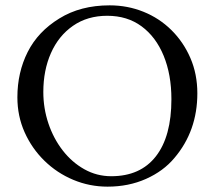

<svg xmlns="http://www.w3.org/2000/svg" viewBox="-20 -684 803 718"><path d="M632 -93Q591 -44 526 -15Q461 14 382 14Q315 14 254 -11.5Q193 -37 146 -83Q99 -129 72 -189.5Q45 -250 45 -320Q45 -413 83.5 -489.5Q122 -566 202 -615Q281 -664 390 -664Q457 -664 516.5 -640Q576 -616 621 -571.5Q666 -527 692 -467Q718 -407 718 -335Q718 -194 632 -93ZM142 -340Q142 -279 161 -222.5Q180 -166 214.5 -121.5Q249 -77 295.5 -51Q342 -25 396 -25Q505 -25 563 -99.5Q621 -174 621 -313Q621 -405 592 -475.5Q563 -546 509.5 -585.5Q456 -625 381 -625Q307 -625 253 -587.5Q199 -550 170.5 -485.5Q142 -421 142 -340Z"/></svg>

Font: Benne
Style: Regular
Weight: 400
Designer: John-Daniel Harrington
Version: Version 1.001